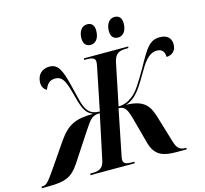

<svg xmlns="http://www.w3.org/2000/svg" viewBox="-178 -1056 1277 1197"><g transform="rotate(-15 460.0 -457.0)"><path d="M651 -784C678 -784 706 -807 706 -861C706 -898 688 -914 660 -914C625 -914 604 -881 604 -838C604 -801 622 -784 651 -784ZM474 -784C501 -784 529 -807 529 -862C529 -898 511 -914 483 -914C448 -914 427 -881 427 -838C427 -801 445 -784 474 -784ZM-53 0H-10C102 0 143 -20 191 -91L313 -277C356 -342 369 -357 417 -358L356 -70C346 -18 315 -10 276 -10H263L260 0H546L548 -10H534C500 -10 476 -14 476 -41C476 -51 479 -65 489 -114L538 -358C580 -357 591 -333 609 -270L655 -100C679 -17 732 0 815 0H881L883 -10H877C840 -10 822 -26 809 -73L757 -245C734 -321 701 -364 588 -366C659 -388 691 -449 750 -548C791 -620 825 -643 861 -643C900 -643 910 -616 910 -589C947 -590 973 -613 973 -655C973 -692 949 -719 901 -719C833 -719 808 -675 744 -559C697 -479 667 -426 629 -400C605 -381 576 -369 541 -368L597 -640C609 -696 640 -704 680 -704H694L696 -714H410L408 -704H419C456 -704 480 -700 480 -673C480 -668 479 -658 475 -639L420 -368C386 -369 363 -378 347 -397C321 -426 313 -478 293 -558C266 -668 248 -720 188 -720C138 -720 110 -687 107 -644C105 -616 115 -596 136 -584C150 -617 165 -639 204 -639C246 -639 265 -609 287 -525C312 -430 323 -386 377 -365C267 -364 213 -345 149 -253L47 -104C-6 -28 -19 -10 -46 -10H-52Z"/></g></svg>

Font: Noto Serif Display Condensed
Style: Bold Italic
Weight: 700
Width: 3
Italic angle: -12°
Designer: Monotype Design Team
Foundry: Monotype Imaging Inc.
Version: Version 2.009